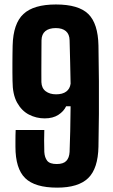

<svg xmlns="http://www.w3.org/2000/svg" viewBox="-20 -829 506 858"><path d="M235.5 9.5Q136 9.5 92.5 -33Q49 -75.5 49 -173.5Q49 -183.5 49 -196.5Q49 -209.5 49.2 -223Q49.5 -236.5 50 -248H178Q177.5 -224.5 177.2 -201.5Q177 -178.5 178 -150Q179.5 -125 191 -110.5Q202.5 -96 233.5 -96Q263 -96 276.2 -109.8Q289.5 -123.5 291 -150Q292.5 -190.5 293.8 -242.8Q295 -295 295.5 -354H275.5Q265 -331.5 240.8 -315.8Q216.5 -300 179.5 -300Q142 -300 109.2 -317Q76.5 -334 56.2 -370.8Q36 -407.5 36 -467Q35.5 -486 35.5 -505.8Q35.5 -525.5 35.5 -545.5Q35.5 -565.5 35.8 -585.8Q36 -606 36.5 -625.5Q39 -724 84.8 -766.5Q130.5 -809 230 -809Q331 -809 374.5 -766.5Q418 -724 420 -625.5Q421.5 -541.5 422 -466.5Q422.5 -391.5 422 -319.5Q421.5 -247.5 420 -173.5Q418 -75.5 374 -33Q330 9.5 235.5 9.5ZM230.5 -407.5Q259.5 -407.5 276 -419.8Q292.5 -432 295.5 -455Q295 -502.5 293.5 -551.2Q292 -600 291 -649Q290.5 -676 274.5 -689.8Q258.5 -703.5 229.5 -703.5Q199 -703.5 182.5 -689.8Q166 -676 165.5 -649Q165.5 -626.5 165.2 -603.8Q165 -581 165 -557.8Q165 -534.5 164.8 -510.8Q164.5 -487 165 -462Q166 -435 184.2 -421.2Q202.5 -407.5 230.5 -407.5Z"/></svg>

Font: Big Shoulders Display Thin ExtraBold
Style: Regular
Weight: 800
Version: Version 2.002